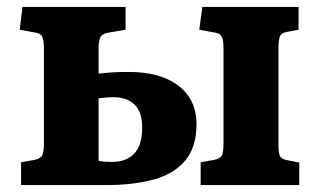

<svg xmlns="http://www.w3.org/2000/svg" viewBox="-20 -535 921 555"><path d="M41 0V-66L81 -73Q98 -77 102.5 -87Q107 -97 107 -121V-396Q107 -419 102 -429Q97 -439 81 -441L37 -449L45 -515H343V-449L295 -441Q276 -438 270.5 -427.5Q265 -417 265 -396V-322Q289 -325 307.5 -326Q326 -327 353 -327Q414 -327 457.5 -309Q501 -291 524.5 -257.5Q548 -224 548 -176Q548 -110 515.5 -71Q483 -32 424 -16Q365 0 286 0ZM304 -67Q345 -67 368 -91Q391 -115 391 -166Q391 -212 368.5 -233Q346 -254 309 -254Q296 -254 287 -253Q278 -252 265 -251V-70Q276 -68 284.5 -67.5Q293 -67 304 -67ZM560 0V-66L600 -73Q618 -77 622 -87Q626 -97 626 -121V-396Q626 -419 621 -429Q616 -439 600 -441L556 -449L565 -515H843V-449L810 -443Q793 -440 789 -429.5Q785 -419 785 -398V-115Q785 -94 789 -84.5Q793 -75 810 -72L845 -65V0Z"/></svg>

Font: Literata 18pt
Style: Bold
Weight: 700
Designer: Latin by Veronika Burian and Jose Scaglione. Greek by Irene Vlachou. Cyrillic by Vera Evstafieva.
Foundry: TypeTogether
Version: Version 3.103;gftools[0.9.29]